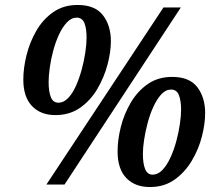

<svg xmlns="http://www.w3.org/2000/svg" viewBox="-20 -744 874 774"><path d="M203 -280Q144 -280 109 -316.5Q74 -353 74 -423Q74 -470 87 -522Q100 -574 126.5 -620Q153 -666 194.5 -695Q236 -724 293 -724Q363 -724 395 -682.5Q427 -641 427 -578Q427 -535 413.5 -484Q400 -433 373 -386.5Q346 -340 303.5 -310Q261 -280 203 -280ZM167 0 639 -714H709L240 0ZM215 -330Q237 -330 255 -349Q273 -368 286.5 -398.5Q300 -429 309.5 -464Q319 -499 324 -533Q329 -567 329 -592Q329 -629 320.5 -650.5Q312 -672 290 -673Q268 -673 250 -654Q232 -635 218 -605Q204 -575 194.5 -539.5Q185 -504 180.5 -470.5Q176 -437 176 -413Q176 -375 185 -352.5Q194 -330 215 -330ZM584 10Q524 10 489 -26.5Q454 -63 454 -134Q454 -180 467 -232Q480 -284 507 -330Q534 -376 575.5 -405Q617 -434 674 -434Q744 -434 775.5 -392.5Q807 -351 807 -288Q807 -245 794 -194Q781 -143 753.5 -96.5Q726 -50 684 -20Q642 10 584 10ZM595 -40Q617 -40 635 -59Q653 -78 667 -108.5Q681 -139 690.5 -174Q700 -209 705 -243Q710 -277 710 -301Q710 -339 701 -361Q692 -383 670 -383Q648 -383 630.5 -364Q613 -345 599 -315Q585 -285 575.5 -249.5Q566 -214 561 -181Q556 -148 556 -124Q556 -85 565 -62.5Q574 -40 595 -40Z"/></svg>

Font: Noto Serif SemiCondensed
Style: Bold Italic
Weight: 700
Width: 4
Italic angle: -12°
Designer: Monotype Design Team
Foundry: Monotype Imaging Inc.
Version: Version 2.014